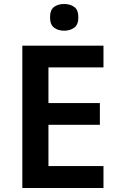

<svg xmlns="http://www.w3.org/2000/svg" viewBox="-20 -943 599 963"><path d="M499 0H92V-714H499V-605H223V-426H481V-317H223V-110H499ZM302 -923Q331 -923 352 -908.5Q373 -894 373 -856Q373 -819 352 -804Q331 -789 302 -789Q272 -789 251.5 -804Q231 -819 231 -856Q231 -894 251.5 -908.5Q272 -923 302 -923Z"/></svg>

Font: Noto Sans Kawi SemiBold
Style: Regular
Weight: 600
Designer: Fadhl Haqq
Version: Version 1.000